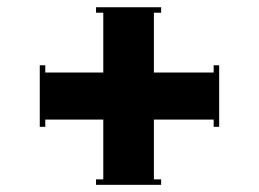

<svg xmlns="http://www.w3.org/2000/svg" viewBox="-20 -520 715 530"><path d="M89.8 -339.8H105V-319.8H265.1V-484.9H245.1V-500H424.8V-484.9H404.8V-319.8H569.8V-339.8H585V-169.9H569.8V-189.9H404.8V-24.9H424.8V-9.8H245.1V-24.9H265.1V-189.9H105V-169.9H89.8Z"/></svg>

Font: Copperplate CC
Style: Bold
Weight: 700
Designer: indestructible type*
Foundry: Cowboy Collective
Version: Version 1.000